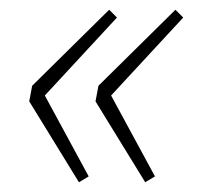

<svg xmlns="http://www.w3.org/2000/svg" viewBox="-20 -448 412 394"><path d="M142 -74 162 -86 72 -252 220 -412 204 -428 46 -272 40 -240ZM278 -74 298 -86 208 -252 356 -412 340 -428 182 -272 176 -240Z"/></svg>

Font: Source Sans Pro ExtraLight
Style: Italic
Weight: 200
Italic angle: -11°
Designer: Paul D. Hunt
Foundry: Adobe Systems Incorporated
Version: Version 3.006;hotconv 1.0.111;makeotfexe 2.5.65597